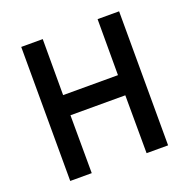

<svg xmlns="http://www.w3.org/2000/svg" viewBox="-124 -812 918 931"><g transform="rotate(-20 335.5 -346.0)"><path d="M476 -299H193L194 0H83L82 -692H193V-403H476V-692H587L588 0H477Z"/></g></svg>

Font: Panefresco 750wt
Style: Regular
Weight: 750
Foundry: Campivisivi & Chank Co
Version: Version 1.000